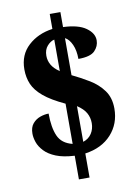

<svg xmlns="http://www.w3.org/2000/svg" viewBox="-92 -820 681 959"><g transform="rotate(-10 248.5 -340.5)"><path d="M229 -41Q172 -44 135 -59Q98 -74 77 -96.5Q56 -119 48 -142.5Q40 -166 40 -186Q40 -218 55.5 -236.5Q71 -255 93.5 -263Q116 -271 137 -271Q137 -200 156 -157Q175 -114 229 -101V-305Q160 -337 122.5 -368.5Q85 -400 70.5 -434Q56 -468 56 -509Q56 -583 105.5 -628.5Q155 -674 229 -684V-760H283V-684Q360 -681 398.5 -653.5Q437 -626 437 -590Q437 -560 414.5 -537Q392 -514 331 -514Q331 -557 317.5 -587Q304 -617 283 -628V-440Q327 -419 369 -393.5Q411 -368 438 -331Q465 -294 465 -239Q465 -162 416.5 -108.5Q368 -55 283 -43V79H229ZM229 -630Q210 -626 193 -607Q176 -588 176 -557Q176 -532 188.5 -510.5Q201 -489 229 -470ZM283 -102Q311 -111 326 -134Q341 -157 341 -187Q341 -215 328 -238.5Q315 -262 283 -283Z"/></g></svg>

Font: Noto Serif Lao Condensed Black
Style: Regular
Weight: 900
Width: 3
Designer: Monotype Design Team
Foundry: Monotype Imaging Inc.
Version: Version 2.003; ttfautohint (v1.8.4.7-5d5b)